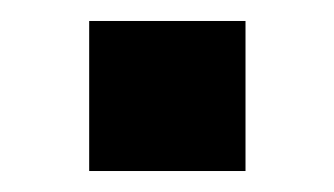

<svg xmlns="http://www.w3.org/2000/svg" viewBox="-20 -406 318 183"><path d="M65 -243V-386H214V-243Z"/></svg>

Font: Oxanium ExtraLight
Style: Bold
Weight: 700
Version: Version 2.000